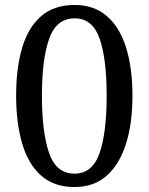

<svg xmlns="http://www.w3.org/2000/svg" viewBox="-20 -744 599 774"><path d="M280 10Q198 10 146 -36Q94 -82 69.5 -165Q45 -248 45 -359Q45 -470 69.5 -552Q94 -634 146 -679Q198 -724 281 -724Q359 -724 411 -679Q463 -634 488.5 -551.5Q514 -469 514 -358Q514 -247 488 -164.5Q462 -82 410.5 -36Q359 10 280 10ZM280 -44Q353 -44 381.5 -127Q410 -210 410 -358Q410 -507 381.5 -588.5Q353 -670 281 -670Q208 -670 178.5 -588.5Q149 -507 149 -358Q149 -210 178 -127Q207 -44 280 -44Z"/></svg>

Font: Noto Serif Ahom
Style: Regular
Weight: 400
Designer: Monotype Design Team
Foundry: Monotype Imaging Inc.
Version: Version 2.007; ttfautohint (v1.8.4.7-5d5b)